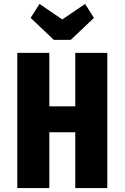

<svg xmlns="http://www.w3.org/2000/svg" viewBox="-20 -957 634 977"><path d="M68 0H231V-284H363V0H526V-688H363V-416H231V-688H68ZM340 -754 458 -866 413 -937 297 -858 181 -937 136 -866 254 -754Z"/></svg>

Font: Secuela Black
Style: Regular
Weight: 900
Designer: Fernando Haro
Foundry: deFharo
Version: Version 1.704